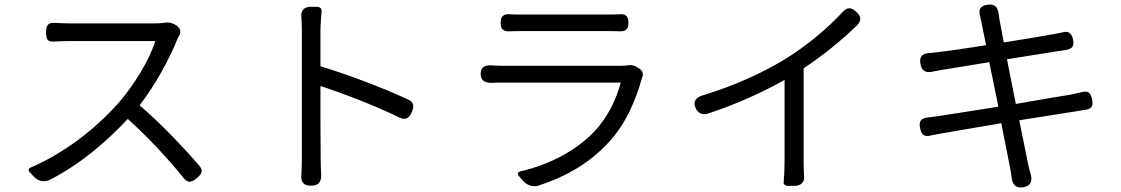

<svg xmlns="http://www.w3.org/2000/svg" viewBox="-20 -795 4940 846"><path d="M321 -176C258 -130 188 -88 116 -57C105 -53 103 -45 111 -36L129 -17L131 -15C149 4 176 9 200 -3C330 -69 447 -168 543 -271C631 -192 723 -93 788 -12C807 13 823 10 847 -10C870 -29 877 -42 858 -65C791 -143 687 -253 595 -331C664 -420 726 -534 760 -619C762 -625 766 -632 770 -639C778 -653 775 -669 762 -679L760 -681C744 -693 722 -698 708 -695C695 -693 679 -692 661 -692C624 -692 321 -692 282 -692C267 -692 245 -693 225 -694C193 -697 183 -685 183 -653C183 -622 189 -609 220 -612C240 -613 264 -614 282 -614C317 -614 629 -614 664 -614C640 -532 568 -417 502 -341C452 -285 390 -227 321 -176Z M1392 -254V-416C1488 -385 1632 -330 1738 -278C1766 -264 1783 -273 1795 -302C1805 -328 1804 -344 1779 -356C1673 -406 1509 -468 1392 -503V-663C1392 -686 1395 -717 1397 -745C1398 -757 1390 -765 1377 -765H1350H1347C1320 -765 1304 -747 1308 -719C1309 -698 1310 -678 1310 -663C1310 -580 1310 -147 1310 -92C1310 -72 1309 -49 1308 -26C1305 8 1317 23 1351 23C1384 23 1397 6 1395 -27C1394 -50 1393 -75 1393 -92Z M2466 -658C2549 -658 2632 -658 2659 -658C2677 -658 2694 -658 2710 -657C2738 -656 2749 -667 2749 -695C2749 -724 2737 -735 2708 -732C2692 -731 2676 -731 2660 -731C2631 -731 2548 -731 2466 -731C2383 -731 2301 -731 2275 -731C2259 -731 2243 -731 2228 -732C2199 -735 2186 -723 2186 -694C2186 -666 2198 -656 2226 -657C2242 -658 2259 -658 2275 -658C2302 -658 2384 -658 2466 -658ZM2459 -431C2576 -431 2691 -431 2715 -431C2697 -361 2658 -277 2598 -215C2519 -132 2405 -71 2274 -40C2261 -37 2258 -29 2266 -20L2283 0L2286 3C2303 22 2329 30 2352 23C2463 -13 2573 -70 2665 -171C2737 -250 2781 -352 2808 -449C2808 -450 2808 -450 2809 -451C2816 -468 2812 -483 2798 -492L2785 -500C2773 -508 2756 -510 2746 -507C2735 -506 2723 -505 2711 -505C2661 -505 2243 -505 2194 -505C2180 -505 2163 -506 2145 -507C2116 -509 2098 -498 2098 -469C2098 -441 2117 -429 2145 -430C2164 -431 2181 -431 2194 -431C2224 -431 2342 -431 2459 -431Z M3521 -287V-494C3608 -552 3687 -616 3756 -683C3777 -704 3775 -723 3753 -743C3731 -763 3713 -765 3693 -742C3627 -671 3541 -599 3453 -543C3355 -481 3225 -420 3077 -375C3046 -366 3031 -346 3046 -317C3058 -294 3077 -287 3101 -295C3225 -336 3344 -390 3437 -443V-80C3437 -50 3435 -13 3433 10C3432 16 3439 24 3452 24H3479H3482C3509 24 3525 6 3523 -14C3522 -34 3521 -59 3521 -80Z M4591 -284 4712 -303C4730 -306 4747 -309 4761 -311C4791 -315 4798 -328 4792 -357C4786 -386 4776 -396 4747 -389C4733 -386 4716 -382 4697 -378L4577 -358L4456 -337L4417 -534L4645 -570C4655 -572 4666 -573 4676 -575C4705 -579 4714 -592 4708 -621C4702 -650 4688 -660 4660 -652C4650 -650 4641 -648 4630 -646C4588 -638 4498 -623 4403 -608L4383 -714C4382 -721 4381 -728 4380 -735C4376 -766 4361 -779 4330 -774C4299 -769 4290 -752 4299 -722C4301 -714 4302 -707 4304 -699L4325 -596C4233 -581 4147 -569 4109 -565C4096 -563 4085 -562 4073 -561C4041 -559 4030 -543 4036 -512C4041 -483 4059 -473 4088 -479C4100 -481 4111 -484 4124 -486L4339 -521L4379 -325C4267 -307 4160 -290 4111 -283C4100 -281 4086 -280 4073 -278C4041 -276 4027 -263 4034 -231C4040 -201 4052 -191 4082 -198C4095 -201 4111 -204 4129 -207C4177 -216 4282 -233 4392 -252L4431 -54C4434 -39 4436 -24 4438 -9C4443 21 4459 36 4489 30C4520 24 4530 6 4522 -25C4518 -39 4514 -54 4511 -68L4471 -265Z"/></svg>

Font: GenSenRounded2 TW R
Style: Regular
Weight: 400
Version: Version 2.100;PS 2.1;hotconv 16.6.51;makeotf.lib2.5.65220 DE